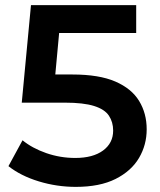

<svg xmlns="http://www.w3.org/2000/svg" viewBox="-20 -720 624 750"><path d="M276 10Q202 10 131.5 -11.5Q61 -33 13 -71L68 -172Q106 -141 160.5 -122Q215 -103 274 -103Q343 -103 382.5 -132Q422 -161 422 -210Q422 -243 405.5 -268Q389 -293 347.5 -306Q306 -319 234 -319H65L101 -700H512V-591H211L196 -429H263Q367 -429 430.5 -401.5Q494 -374 523.5 -325.5Q553 -277 553 -215Q553 -154 523 -103Q493 -52 431.5 -21Q370 10 276 10Z"/></svg>

Font: Montserrat Thin SemiBold
Style: Regular
Weight: 600
Version: Version 9.000